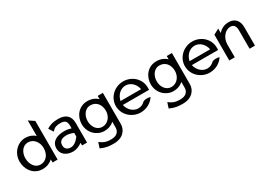

<svg xmlns="http://www.w3.org/2000/svg" viewBox="-0 -1496 3519 2536"><g transform="rotate(-30 1759.5 -228.0)"><path d="M26 -226C26 -108 105 11 243 11C313 11 362 -14 398 -47V0H475V-589L392 -645V-408C358 -439 312 -462 243 -462C136 -462 26 -368 26 -226ZM114 -227C114 -311 163 -393 247 -393C336 -393 392 -311 392 -227C392 -128 337 -55 247 -55C167 -55 114 -136 114 -227Z M534 -132C534 -45 608 11 707 11C773 11 827 -25 848 -41V0H924V-298C924 -409 861 -462 746 -462C665 -462 617 -444 575 -418L571 -416L615 -345L620 -350C655 -389 688 -399 746 -399C813 -399 841 -375 841 -304V-265C826 -270 783 -282 737 -282C627 -282 534 -241 534 -132ZM621 -132C621 -201 674 -220 737 -220C782 -220 829 -201 841 -196V-141C834 -130 779 -51 710 -51C657 -51 621 -76 621 -132Z M984 -245C984 -108 1092 -17 1199 -17C1267 -17 1315 -39 1350 -71V15C1350 84 1303 123 1225 123C1172 123 1129 121 1062 71L1056 67L1029 149L1033 151C1109 186 1163 189 1225 189C1365 189 1433 103 1433 8V-464H1354V-414C1319 -447 1269 -473 1199 -473C1062 -473 984 -359 984 -245ZM1072 -239C1072 -327 1125 -405 1205 -405C1296 -405 1350 -335 1350 -239C1350 -159 1295 -78 1205 -78C1121 -78 1072 -159 1072 -239Z M1494 -226C1494 -95 1605 11 1739 11C1827 11 1904 -32 1947 -96L1951 -102L1944 -104C1944 -104 1881 -121 1842 -97H1841C1813 -69 1779 -52 1739 -52C1664 -52 1599 -111 1581 -194H1982V-231C1982 -360 1873 -462 1739 -462C1605 -462 1494 -357 1494 -226ZM1581 -254C1598 -338 1662 -399 1739 -399C1815 -399 1879 -338 1895 -254Z M2037 -245C2037 -108 2145 -17 2252 -17C2320 -17 2368 -39 2403 -71V15C2403 84 2356 123 2278 123C2225 123 2182 121 2115 71L2109 67L2082 149L2086 151C2162 186 2216 189 2278 189C2418 189 2486 103 2486 8V-464H2407V-414C2372 -447 2322 -473 2252 -473C2115 -473 2037 -359 2037 -245ZM2125 -239C2125 -327 2178 -405 2258 -405C2349 -405 2403 -335 2403 -239C2403 -159 2348 -78 2258 -78C2174 -78 2125 -159 2125 -239Z M2547 -226C2547 -95 2658 11 2792 11C2880 11 2957 -32 3000 -96L3004 -102L2997 -104C2997 -104 2934 -121 2895 -97H2894C2866 -69 2832 -52 2792 -52C2717 -52 2652 -111 2634 -194H3035V-231C3035 -360 2926 -462 2792 -462C2658 -462 2547 -357 2547 -226ZM2634 -254C2651 -338 2715 -399 2792 -399C2868 -399 2932 -338 2948 -254Z M3093 0H3177V-196C3177 -252 3198 -296 3224 -327C3247 -355 3282 -379 3328 -379C3379 -379 3403 -341 3403 -286V0H3485V-283C3485 -378 3434 -443 3336 -443C3263 -443 3212 -410 3177 -371V-438L3093 -393Z"/></g></svg>

Font: Charger Sport
Style: DfBd
Weight: 400
Designer: Jasper
Foundry: Cannot Into Space Fonts
Version: Version 1.1